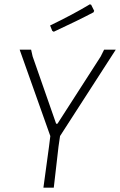

<svg xmlns="http://www.w3.org/2000/svg" viewBox="-20 -869 556 889"><path d="M396 -849 402 -847 416 -819 413 -812Q343 -775 229 -722L222 -726L212 -751Q316 -801 396 -849ZM516 -639 258 -239 251 -191 229 0H181L207 -191L213 -239L71 -639H124L131 -608L240 -296H246L446 -607L462 -639Z"/></svg>

Font: Alegreya Sans SC Light
Style: Italic
Weight: 300
Italic angle: -7°
Designer: Juan Pablo del Peral
Foundry: Huerta Tipografica
Version: Version 2.007